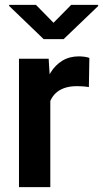

<svg xmlns="http://www.w3.org/2000/svg" viewBox="-20 -770 424 790"><path d="M187 -420.4V0H58.1V-528.3H180.2ZM347.7 -531.7 345.7 -411.6Q335 -413.6 321.5 -414.6Q308.1 -415.5 296.4 -415.5Q266.6 -415.5 244.1 -407.5Q221.7 -399.4 206.8 -384.3Q191.9 -369.1 184.1 -347.4Q176.3 -325.7 175.3 -298.3L147.5 -301.8Q147.5 -352.1 157.7 -395Q168 -438 187.5 -470.2Q207 -502.4 236.6 -520.3Q266.1 -538.1 304.7 -538.1Q315.4 -538.1 327.9 -536.4Q340.3 -534.7 347.7 -531.7ZM127.9 -750 200.2 -676.3 272.9 -750H383.8V-745.1L241.7 -608.9H159.7L17.6 -745.6V-750Z"/></svg>

Font: Roboto SemiBold
Style: Regular
Weight: 600
Designer: Christian Robertson
Foundry: Google
Version: Version 3.009; 2024